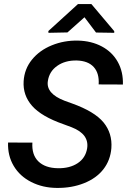

<svg xmlns="http://www.w3.org/2000/svg" viewBox="-20 -922 630 952"><path d="M412.1 -186.5Q422.9 -256.8 335.4 -291L295.9 -305.7Q185.5 -344.2 139.2 -397Q92.8 -449.7 97.2 -519.5Q101.1 -580.1 138.4 -626.2Q175.8 -672.4 236.8 -697.3Q297.9 -722.2 366.7 -720.7Q433.1 -719.2 484.9 -691.7Q536.6 -664.1 564 -615Q591.3 -565.9 589.4 -502.9L469.2 -503.4Q472.7 -559.1 444.6 -589.8Q416.5 -620.6 359.9 -622.1Q302.7 -623 263.4 -595.2Q224.1 -567.4 217.3 -520Q207.5 -458 300.3 -422.4L336.9 -409.2Q448.7 -369.1 493.2 -315.2Q537.6 -261.2 532.2 -187.5Q527.3 -127.4 492.7 -82.8Q458 -38.1 396.7 -13.7Q335.4 10.7 261.7 9.8Q191.9 9.3 135 -19.5Q78.1 -48.3 47.9 -99.4Q17.6 -150.4 20 -215.3L140.6 -214.8Q136.7 -154.3 170.4 -121.6Q204.1 -88.9 267.1 -87.9Q325.7 -86.9 365 -112.8Q404.3 -138.7 412.1 -186.5ZM546.4 -767.6V-759.3L456.1 -760.7L398.9 -836.4L314.5 -761.2L220.2 -759.3L219.7 -768.1L366.7 -901.9H433.1Z"/></svg>

Font: Roboto Medium
Style: Italic
Weight: 500
Italic angle: -12°
Designer: Google
Version: Version 2.134; 2016